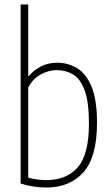

<svg xmlns="http://www.w3.org/2000/svg" viewBox="-20 -828 497 857"><path d="M186 9Q157.5 9 126 4Q94.5 -1 72 -9V-808H106V-489H109Q127 -511.5 159.5 -529.8Q192 -548 236 -548Q283 -548 323.2 -524.2Q363.5 -500.5 388.2 -442.2Q413 -384 413 -280Q413 -128 352.8 -59.5Q292.5 9 186 9ZM186 -24Q277.5 -24 327.2 -81.5Q377 -139 377 -276Q377 -373.5 357.8 -425Q338.5 -476.5 306 -495.8Q273.5 -515 234 -515Q196.5 -515 161 -495.2Q125.5 -475.5 106 -437V-35Q121 -30.5 143.5 -27.2Q166 -24 186 -24Z"/></svg>

Font: Encode Sans Condensed Condensed Thin
Style: Regular
Weight: 100
Width: 3
Designer: Multiple Designers
Foundry: Impallari Type
Version: Version 3.000; ttfautohint (v1.8.3) -l 8 -r 50 -G 200 -x 14 